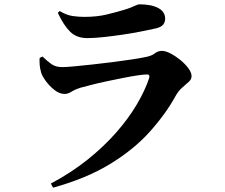

<svg xmlns="http://www.w3.org/2000/svg" viewBox="-20 -805 1040 887"><path d="M215 43Q309 -7 384.5 -67.5Q460 -128 517 -193Q574 -258 612 -322.5Q650 -387 669 -444Q674 -462 658 -461Q644 -461 614 -456.5Q584 -452 546.5 -444.5Q509 -437 471 -429Q433 -421 400.5 -412.5Q368 -404 349 -399Q327 -392 310.5 -381.5Q294 -371 278 -371Q255 -371 232 -389Q209 -407 192 -430Q175 -453 170 -470Q165 -488 163.5 -503.5Q162 -519 163 -537L176 -544Q200 -521 219 -508Q238 -495 268 -495Q286 -495 323 -498.5Q360 -502 406.5 -507Q453 -512 499.5 -518Q546 -524 586.5 -530Q627 -536 650 -541Q679 -546 694.5 -558Q710 -570 728 -570Q745 -570 768 -558Q791 -546 813 -528Q835 -510 850 -490Q865 -470 865 -453Q865 -439 852 -427Q839 -415 822 -400.5Q805 -386 792 -363Q746 -279 672 -196.5Q598 -114 488 -47Q378 20 225 62ZM383 -629Q334 -629 304 -658.5Q274 -688 247 -746L256 -754Q287 -735 315.5 -731Q344 -727 369 -727Q428 -727 473 -738Q518 -749 548 -758Q572 -765 586.5 -771Q601 -777 609.5 -781Q618 -785 624 -785Q679 -785 711 -768Q743 -751 743 -718Q743 -703 734 -691.5Q725 -680 701 -674Q670 -667 629 -659Q588 -651 543.5 -644.5Q499 -638 457.5 -633.5Q416 -629 383 -629Z"/></svg>

Font: Noto Serif HK ExtraLight ExtraBold
Style: Regular
Weight: 800
Version: Version 2.003-H1;hotconv 1.1.1;makeotfexe 2.6.0